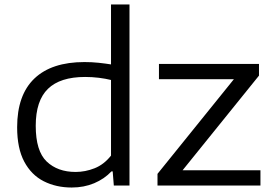

<svg xmlns="http://www.w3.org/2000/svg" viewBox="-20 -828 1215 857"><path d="M300 9Q230.5 9 175.2 -19Q120 -47 88.2 -106.5Q56.5 -166 56.5 -260Q56.5 -404 133.5 -477.5Q210.5 -551 357 -551Q389.5 -551 420 -547.8Q450.5 -544.5 475.5 -540.5V-808H558V0H488L483 -63H477.5Q446 -29.5 400.5 -10.2Q355 9 300 9ZM317.5 -60.5Q360.5 -60.5 402.2 -77Q444 -93.5 475.5 -133.5V-471Q451.5 -477 421.2 -480.8Q391 -484.5 360 -484.5Q248.5 -484.5 194 -431.5Q139.5 -378.5 139.5 -266.5Q139.5 -154 188.2 -107.2Q237 -60.5 317.5 -60.5ZM683 0V-52L1024 -474.5H689.5V-542.5H1136V-490.5L795 -68H1142.5V0Z"/></svg>

Font: Encode Sans Expanded
Style: Regular
Weight: 400
Width: 7
Designer: Multiple Designers
Foundry: Impallari Type
Version: Version 3.000; ttfautohint (v1.8.3) -l 8 -r 50 -G 200 -x 14 